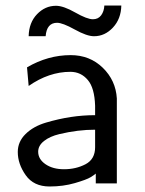

<svg xmlns="http://www.w3.org/2000/svg" viewBox="-20 -659 520 690"><path d="M43.9 -112.8Q43.9 -149.9 72 -177.5Q100.1 -205.1 145.5 -218.5Q190.9 -231.9 234.4 -238.5Q277.8 -245.1 321.8 -245.1V-278.8Q319.8 -342.8 295.9 -371.1Q271 -400.9 232.9 -400.9Q155.8 -400.9 83 -350.1L77.1 -417Q152.3 -460.9 233.9 -460.9Q302.7 -460.9 349.4 -415.5Q396 -370.1 399.9 -305.2V0H324.2V-35.2Q320.3 -31.2 305.7 -22.2Q291 -13.2 249 -1Q207 11.2 158.2 11.2Q101.1 11.2 72.5 -29.3Q43.9 -69.8 43.9 -112.8ZM83 -528.8Q84 -577.6 113 -607.9Q142.1 -638.2 181.2 -638.2Q208 -638.2 250.5 -614Q293 -589.8 314 -589.8Q333 -589.8 343.5 -604Q354 -618.2 355 -639.2H416Q415 -591.3 386 -560.1Q356.9 -528.8 317.9 -528.8Q292 -528.8 248.5 -553Q205.1 -577.1 185.1 -577.1Q147.9 -577.1 144 -528.8ZM117.2 -113.8Q117.2 -86.9 143.6 -68.8Q169.9 -50.8 210 -50.8Q252.9 -50.8 287.4 -68.8Q321.8 -86.9 321.8 -129.9V-192.9Q291 -192.9 259 -189Q227.1 -185.1 193.1 -177Q159.2 -168.9 138.2 -152.3Q117.2 -135.7 117.2 -113.8Z"/></svg>

Font: CMU Sans Serif
Style: Medium
Weight: 500
Version: Version 0.7.0